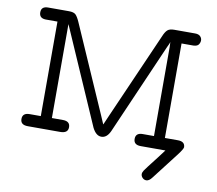

<svg xmlns="http://www.w3.org/2000/svg" viewBox="-84 -709 1100 974"><g transform="rotate(10 466.5 -222.5)"><path d="M88.9 -62H146V-548.8H85Q51.8 -549.8 51.8 -580.1Q51.8 -610.8 86.9 -610.8H193.8Q218.8 -610.8 228.8 -601.3Q238.8 -591.8 250 -566.9L446.8 -118.2L464.8 -76.2H465.8Q468.8 -84 475.3 -97.9Q481.9 -111.8 484.9 -120.1L681.2 -566.9Q690.9 -590.8 701.9 -600.8Q712.9 -610.8 736.8 -610.8H844.2Q862.3 -610.8 871.1 -601.8Q879.9 -592.8 879.9 -581.1Q879.9 -569.8 873 -559.8Q866.2 -549.8 846.2 -548.8H785.2V-62H852.1Q888.2 -62 889.2 -33.2V-32.2Q888.2 -22.5 865.2 7.8Q858.4 17.6 835 46.9Q792 103 757.8 147Q743.7 166 729 166Q717.8 166 709.5 157.5Q701.2 148.9 701.2 138.2Q701.2 130.4 708 119.6Q714.8 108.9 767.1 42Q787.1 16.1 798.8 0H671.9Q634.8 0 634.8 -31Q634.8 -62 670.9 -62H729V-519L728 -545.9Q724.1 -533.7 716.8 -520L511.2 -48.8Q494.1 -11.7 465.8 -12.2Q439 -12.2 419.9 -49.8L203.1 -545.9V-62H259.8Q296.9 -62 296.9 -31Q296.9 0 256.8 0H89.8Q51.8 0 51.8 -31Q51.8 -62 88.9 -62Z"/></g></svg>

Font: CMU Typewriter Text Variable Width
Style: Medium
Weight: 500
Version: Version 0.7.0